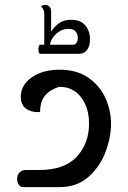

<svg xmlns="http://www.w3.org/2000/svg" viewBox="-20 -765 524 785"><path d="M434 -259Q434 -205 412 -145Q390 -85 342.5 -42.5Q295 0 223 0H77Q63 0 56.5 -10Q50 -20 50 -33Q50 -48 59 -59Q68 -70 88 -70H141Q244 -70 294 -124.5Q344 -179 344 -259Q344 -326 310.5 -368.5Q277 -411 221 -410Q184 -398 164 -374Q144 -350 144 -307Q118 -305 98 -314Q65 -329 65 -369Q65 -417 109.5 -448.5Q154 -480 224 -480Q294 -480 341.5 -447Q389 -414 411.5 -363Q434 -312 434 -259ZM197 -407H195ZM137 -564Q137 -582 145 -582H161V-709Q161 -726 148 -739Q149 -741 154.5 -743Q160 -745 165 -745Q174 -745 181.5 -738.5Q189 -732 189 -718V-636Q204 -658 222.5 -671Q241 -684 271 -684Q310 -684 329 -661Q348 -638 348 -604Q348 -577 336 -561Q324 -545 303 -545H145Q137 -545 137 -564ZM277 -582Q287 -582 292.5 -589.5Q298 -597 298 -610Q298 -626 289 -636.5Q280 -647 260 -647Q239 -647 222 -636Q205 -625 195 -609.5Q185 -594 185 -582Z"/></svg>

Font: El Messiri
Style: Regular
Weight: 400
Designer: Mohamed Gaber
Foundry: Kief Type Foundry
Version: Version 2.006